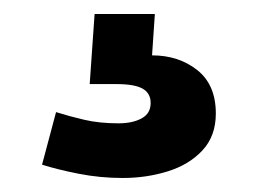

<svg xmlns="http://www.w3.org/2000/svg" viewBox="-20 -40 368 274"><path d="M155 214Q123 214 92.5 208Q62 202 40 195L60 120Q79 126 100.5 131Q122 136 149 136Q169 136 182 129Q195 122 195 107Q195 93 183.5 86.5Q172 80 146 80H108L115 -20H201L197 39Q235 39 261.5 60Q288 81 288 122Q288 154 269 174.5Q250 195 219.5 204.5Q189 214 155 214Z"/></svg>

Font: Space Grotesk Variable Light
Style: Regular
Weight: 300
Designer: Florian Karsten
Foundry: Florian Karsten
Version: Version 2.000